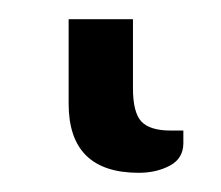

<svg xmlns="http://www.w3.org/2000/svg" viewBox="-20 16 230 200"><path d="M124.5 196Q51.5 196 51.5 124V36H118.5V108Q118.5 133 127.2 142.5Q136 152 158 152H171V165Q171 181 157 188.5Q143 196 124.5 196Z"/></svg>

Font: Verano Sans
Style: Regular
Weight: 400
Designer: Lukasz Dziedzic with Adam Twardoch and Botio Nikoltchev
Foundry: tyPoland Lukasz Dziedzic
Version: Version 3.001;December 28, 2019;FontCreator 12.0.0.2547 64-b